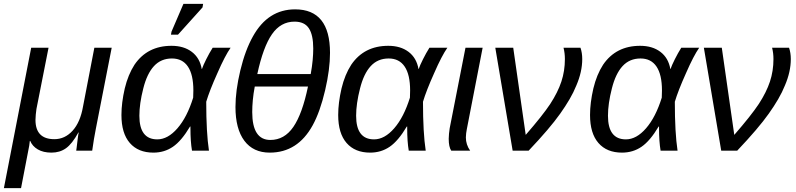

<svg xmlns="http://www.w3.org/2000/svg" viewBox="-41 -773 4083 985"><path d="M350 0 352 -14Q356 -48 358.5 -67.5Q361 -87 363 -93H361Q329 -35 297.5 -12.5Q266 10 223 10Q181 10 153 -6.5Q125 -23 114 -50H112L109 -26L67 192H-21L119 -528H208L146 -214Q144 -199 142.5 -185Q141 -171 141 -158Q141 -59 238 -59Q292 -59 331.5 -102.5Q371 -146 385 -227L443 -528H532L451 -114Q446 -88 441 -59.5Q436 -31 432 0Z M839 -538Q902 -538 943 -507Q984 -476 994 -419H995Q1001 -437 1017 -469Q1033 -501 1050 -528H1142Q1128 -508 1111 -475.5Q1094 -443 1074 -397Q1034 -308 1017 -251Q1017 -171 1020.5 -108.5Q1024 -46 1031 0H944Q936 -46 936 -116V-124H934Q890 -50 846 -20Q802 10 746 10Q668 10 625 -39.5Q582 -89 582 -183Q582 -245 599 -319Q616 -390 649 -441Q715 -538 839 -538ZM841 -473Q785 -473 749 -434Q713 -395 694 -319Q674 -241 674 -179Q674 -58 766 -58Q820 -58 869.5 -115Q919 -172 950 -272L951 -309Q951 -390 923 -431.5Q895 -473 841 -473ZM836 -595 839 -611 900 -753H1001L998 -735L872 -595Z M1473 -725Q1652 -725 1652 -502Q1652 -417 1627 -310Q1601 -199 1563 -130Q1486 10 1343 10Q1258 10 1212.5 -51Q1167 -112 1167 -224Q1167 -308 1192 -412Q1217 -516 1257 -587Q1334 -725 1473 -725ZM1346 -55Q1418 -55 1464 -122Q1510 -189 1539 -329H1266Q1259 -292 1256 -259.5Q1253 -227 1253 -198Q1253 -55 1346 -55ZM1470 -662Q1399 -662 1354 -597Q1309 -532 1279 -393H1553Q1560 -431 1563 -464Q1566 -497 1566 -524Q1566 -594 1543.5 -628Q1521 -662 1470 -662Z M1951 -538Q2014 -538 2055 -507Q2096 -476 2106 -419H2107Q2113 -437 2129 -469Q2145 -501 2162 -528H2254Q2240 -508 2223 -475.5Q2206 -443 2186 -397Q2146 -308 2129 -251Q2129 -171 2132.5 -108.5Q2136 -46 2143 0H2056Q2048 -46 2048 -116V-124H2046Q2002 -50 1958 -20Q1914 10 1858 10Q1780 10 1737 -39.5Q1694 -89 1694 -183Q1694 -245 1711 -319Q1728 -390 1761 -441Q1827 -538 1951 -538ZM1953 -473Q1897 -473 1861 -434Q1825 -395 1806 -319Q1786 -241 1786 -179Q1786 -58 1878 -58Q1932 -58 1981.5 -115Q2031 -172 2062 -272L2063 -309Q2063 -390 2035 -431.5Q2007 -473 1953 -473Z M2349 -68Q2349 -31 2371 0H2274Q2261 -19 2261 -61Q2261 -74 2262.5 -87.5Q2264 -101 2266 -115L2347 -528H2435L2354 -111Q2352 -100 2350.5 -89.5Q2349 -79 2349 -68Z M2656 -81Q2743 -181 2782 -240Q2821 -300 2839 -354.5Q2857 -409 2857 -470Q2857 -501 2850 -528H2937Q2946 -502 2946 -470Q2946 -405 2916 -335Q2902 -300 2881 -264Q2860 -228 2833 -190Q2780 -115 2671 0H2589L2500 -528H2592Z M3243 -538Q3306 -538 3347 -507Q3388 -476 3398 -419H3399Q3405 -437 3421 -469Q3437 -501 3454 -528H3546Q3532 -508 3515 -475.5Q3498 -443 3478 -397Q3438 -308 3421 -251Q3421 -171 3424.5 -108.5Q3428 -46 3435 0H3348Q3340 -46 3340 -116V-124H3338Q3294 -50 3250 -20Q3206 10 3150 10Q3072 10 3029 -39.5Q2986 -89 2986 -183Q2986 -245 3003 -319Q3020 -390 3053 -441Q3119 -538 3243 -538ZM3245 -473Q3189 -473 3153 -434Q3117 -395 3098 -319Q3078 -241 3078 -179Q3078 -58 3170 -58Q3224 -58 3273.5 -115Q3323 -172 3354 -272L3355 -309Q3355 -390 3327 -431.5Q3299 -473 3245 -473Z M3726 -81Q3813 -181 3852 -240Q3891 -300 3909 -354.5Q3927 -409 3927 -470Q3927 -501 3920 -528H4007Q4016 -502 4016 -470Q4016 -405 3986 -335Q3972 -300 3951 -264Q3930 -228 3903 -190Q3850 -115 3741 0H3659L3570 -528H3662Z"/></svg>

Font: Libra Sans Modern
Style: Italic
Weight: 400
Italic angle: -12°
Foundry: Stefan Peev, Context Ltd
Version: Version 1.000